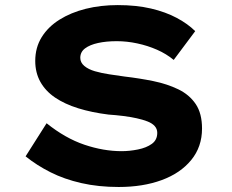

<svg xmlns="http://www.w3.org/2000/svg" viewBox="-20 -736 925 766"><path d="M453.6 10Q372.3 10 304.3 -5.6Q236.4 -21.1 181.8 -48.6Q127.2 -76 82.1 -112.2L165.9 -244.3Q240.7 -184.3 316.9 -158.6Q393.1 -132.9 465.2 -132.9Q497 -132.9 530.5 -139.7Q564 -146.4 585.7 -162Q607.4 -177.6 607.4 -206Q607.4 -221.6 597.2 -233Q587 -244.4 568 -251.7Q548.9 -259.1 524.3 -264.4Q499.7 -269.6 471.3 -273.3Q442.8 -276.9 412.9 -278.9Q346.1 -287.2 292 -304Q237.9 -320.9 199.7 -346.8Q161.5 -372.8 141 -409.5Q120.6 -446.2 120.6 -492.9Q120.6 -546.1 146.2 -587.6Q171.9 -629 217.3 -657.5Q262.7 -686 322.1 -700.9Q381.6 -715.7 449.7 -715.7Q523.6 -715.7 582.3 -702Q640.9 -688.3 685.3 -664.5Q729.7 -640.8 758.8 -611.7L673 -496.9Q643.7 -521.2 606.4 -537.6Q569 -554 527.7 -562.8Q486.4 -571.7 445.6 -571.7Q403.8 -571.7 371.2 -564.5Q338.7 -557.4 319.5 -543.1Q300.3 -528.8 300.3 -505.2Q300.3 -486.6 316.3 -473Q332.3 -459.5 358.6 -451.8Q384.9 -444.2 416.2 -439.5Q447.4 -434.7 477.4 -430.6Q536.4 -423.7 591.9 -412.4Q647.4 -401 691.5 -379.6Q735.5 -358.3 760.8 -320.9Q786 -283.5 786 -223.2Q786 -150.4 743 -97.7Q699.9 -45 625.1 -17.5Q550.2 10 453.6 10Z"/></svg>

Font: Lexend Tera
Style: Regular
Weight: 400
Designer: Bonnie Shaver-Troup, Thomas Jockin
Foundry: Lexend
Version: Version 1.007